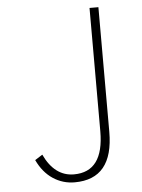

<svg xmlns="http://www.w3.org/2000/svg" viewBox="-53 -768 606 821"><g transform="rotate(-5 250.0 -357.5)"><path d="M400.4 -725.6V-190.4Q400.4 11.7 234.4 11.7Q183.6 11.7 141.6 -16.1Q99.6 -43.9 74.2 -97.7L106.4 -118.2Q151.4 -22.5 234.4 -22.5Q362.3 -22.5 362.3 -196.3V-725.6Z"/></g></svg>

Font: Gen Shin Gothic Monospace ExtraLight
Style: Regular
Weight: 200
Designer: [Source Han Sans]
Ryoko NISHIZUKA  (kana & ideographs); Paul D. Hunt (Latin, Greek & Cyrillic); Wenlong ZHANG  (bopomofo
Version: Version 1.002.20150607